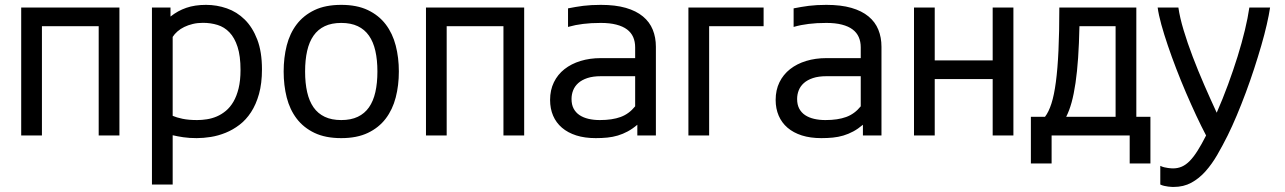

<svg xmlns="http://www.w3.org/2000/svg" viewBox="-20 -549 5206 778"><path d="M65.9 0V-518.6H463.9V0H379.9V-442.9H149.9V0Z M679.7 -79.6Q695.3 -72.8 720 -67.6Q744.6 -62.5 778.8 -62.5Q797.9 -62.5 818.4 -65.7Q838.9 -68.8 858.4 -77.1Q877.9 -85.4 895.3 -99.9Q912.6 -114.3 925.8 -136.7Q939 -159.2 946.8 -190.9Q954.6 -222.7 954.6 -265.6Q954.6 -322.3 942.6 -359.1Q930.7 -396 909.9 -417.7Q889.2 -439.5 861.3 -448Q833.5 -456.5 802.2 -456.5Q780.3 -456.5 761.2 -451.9Q742.2 -447.3 726.6 -439.7Q710.9 -432.1 699 -421.6Q687 -411.1 679.7 -399.4ZM670.9 -518.6V-481.9Q700.2 -505.4 734.9 -517.3Q769.5 -529.3 814.9 -529.3Q858.4 -529.3 899.2 -515.1Q939.9 -501 971.7 -469.7Q1003.4 -438.5 1022.5 -388.7Q1041.5 -338.9 1041.5 -268.1Q1041.5 -210.9 1029.5 -168.2Q1017.6 -125.5 997.3 -94.5Q977.1 -63.5 950.4 -43.2Q923.8 -22.9 894.3 -11Q864.7 1 834.5 5.9Q804.2 10.7 776.9 10.7Q747.1 10.7 722.7 7.1Q698.2 3.4 679.7 -1V198.7H595.7V-518.6Z M1129.4 -259.3Q1129.4 -315.4 1141.8 -364.5Q1154.3 -413.6 1182.1 -450.2Q1210 -486.8 1254.4 -508.1Q1298.8 -529.3 1362.8 -529.3Q1426.3 -529.3 1470.7 -508.1Q1515.1 -486.8 1543 -450.2Q1570.8 -413.6 1583.5 -364.5Q1596.2 -315.4 1596.2 -259.3Q1596.2 -203.1 1583.5 -154.1Q1570.8 -105 1543 -68.4Q1515.1 -31.7 1470.7 -10.5Q1426.3 10.7 1362.8 10.7Q1298.8 10.7 1254.4 -10.5Q1210 -31.7 1182.1 -68.4Q1154.3 -105 1141.8 -154.1Q1129.4 -203.1 1129.4 -259.3ZM1216.3 -259.3Q1216.3 -212.4 1224.6 -175.8Q1232.9 -139.2 1250.5 -114Q1268.1 -88.9 1295.9 -75.7Q1323.7 -62.5 1362.8 -62.5Q1401.9 -62.5 1429.7 -75.7Q1457.5 -88.9 1475.1 -114Q1492.7 -139.2 1501 -175.8Q1509.3 -212.4 1509.3 -259.3Q1509.3 -306.2 1501 -342.8Q1492.7 -379.4 1475.1 -404.5Q1457.5 -429.7 1429.7 -442.9Q1401.9 -456.1 1362.8 -456.1Q1323.7 -456.1 1295.9 -442.9Q1268.1 -429.7 1250.5 -404.5Q1232.9 -379.4 1224.6 -342.8Q1216.3 -306.2 1216.3 -259.3Z M1706.1 0V-518.6H2104V0H2020V-442.9H1790V0Z M2562.5 -43.5Q2543 -26.9 2523.4 -16.4Q2503.9 -5.9 2483.4 0.2Q2462.9 6.3 2440.9 8.5Q2418.9 10.7 2394 10.7Q2349.6 10.7 2315.2 -0.2Q2280.8 -11.2 2257.1 -31.5Q2233.4 -51.8 2221.2 -80.3Q2209 -108.9 2209 -144Q2209 -184.1 2224.4 -215.6Q2239.7 -247.1 2267.3 -268.8Q2294.9 -290.5 2332.5 -302Q2370.1 -313.5 2414.6 -313.5H2553.7V-357.4Q2553.7 -380.4 2545.7 -398.7Q2537.6 -417 2520.8 -429.7Q2503.9 -442.4 2477.5 -449.2Q2451.2 -456.1 2414.6 -456.1Q2393.6 -456.1 2376 -455.1Q2358.4 -454.1 2342.8 -452.1Q2327.1 -450.2 2312.3 -447.3Q2297.4 -444.3 2281.7 -439.9V-515.1Q2297.4 -518.1 2312.5 -520.8Q2327.6 -523.4 2343.5 -525.4Q2359.4 -527.3 2376.7 -528.3Q2394 -529.3 2414.6 -529.3Q2473.6 -529.3 2515.9 -517.1Q2558.1 -504.9 2585.2 -482.4Q2612.3 -460 2625 -428.7Q2637.7 -397.5 2637.7 -359.4V0H2562.5ZM2553.7 -240.2H2414.6Q2382.8 -240.2 2360.1 -232.7Q2337.4 -225.1 2323.2 -212.4Q2309.1 -199.7 2302.5 -183.1Q2295.9 -166.5 2295.9 -147.9Q2295.9 -125 2304.4 -108.9Q2313 -92.8 2328.4 -82.5Q2343.8 -72.3 2364.7 -67.4Q2385.7 -62.5 2410.6 -62.5Q2460.9 -62.5 2494.9 -75Q2528.8 -87.4 2553.7 -118.2Z M2769.5 -518.6H3074.2V-442.9H2853.5V0H2769.5Z M3476.6 -43.5Q3457 -26.9 3437.5 -16.4Q3418 -5.9 3397.5 0.2Q3377 6.3 3355 8.5Q3333 10.7 3308.1 10.7Q3263.7 10.7 3229.2 -0.2Q3194.8 -11.2 3171.1 -31.5Q3147.5 -51.8 3135.3 -80.3Q3123 -108.9 3123 -144Q3123 -184.1 3138.4 -215.6Q3153.8 -247.1 3181.4 -268.8Q3209 -290.5 3246.6 -302Q3284.2 -313.5 3328.6 -313.5H3467.8V-357.4Q3467.8 -380.4 3459.7 -398.7Q3451.7 -417 3434.8 -429.7Q3418 -442.4 3391.6 -449.2Q3365.2 -456.1 3328.6 -456.1Q3307.6 -456.1 3290 -455.1Q3272.5 -454.1 3256.8 -452.1Q3241.2 -450.2 3226.3 -447.3Q3211.4 -444.3 3195.8 -439.9V-515.1Q3211.4 -518.1 3226.6 -520.8Q3241.7 -523.4 3257.6 -525.4Q3273.4 -527.3 3290.8 -528.3Q3308.1 -529.3 3328.6 -529.3Q3387.7 -529.3 3429.9 -517.1Q3472.2 -504.9 3499.3 -482.4Q3526.4 -460 3539.1 -428.7Q3551.8 -397.5 3551.8 -359.4V0H3476.6ZM3467.8 -240.2H3328.6Q3296.9 -240.2 3274.2 -232.7Q3251.5 -225.1 3237.3 -212.4Q3223.1 -199.7 3216.6 -183.1Q3210 -166.5 3210 -147.9Q3210 -125 3218.5 -108.9Q3227.1 -92.8 3242.4 -82.5Q3257.8 -72.3 3278.8 -67.4Q3299.8 -62.5 3324.7 -62.5Q3375 -62.5 3408.9 -75Q3442.9 -87.4 3467.8 -118.2Z M3683.6 0V-518.6H3767.6V-304.2H4002.4V-518.6H4086.4V0H4002.4V-228.5H3767.6V0Z M4272.5 -518.6H4584.5V-75.7H4641.6V113.3H4557.6V0H4241.2V113.3H4157.2V-75.7H4214.4Q4229.5 -95.2 4240.5 -129.4Q4251.5 -163.6 4258.5 -216.8Q4265.6 -270 4269 -344.5Q4272.5 -418.9 4272.5 -518.6ZM4500.5 -442.9H4354Q4352.5 -371.6 4348.6 -314.7Q4344.7 -257.8 4338.1 -212.9Q4331.5 -168 4322.3 -134.3Q4313 -100.6 4300.3 -75.7H4500.5Z M5126.5 -518.6Q5122.1 -488.8 5113 -449.2Q5104 -409.7 5090.8 -364.3Q5077.6 -318.8 5061.8 -270.3Q5045.9 -221.7 5028.1 -173.8Q5010.3 -126 4991.5 -81.3Q4972.7 -36.6 4954.6 0Q4934.1 41 4912.4 78.6Q4890.6 116.2 4864.7 145.3Q4838.9 174.3 4807.4 191.4Q4775.9 208.5 4735.8 208.5Q4733.4 208.5 4727.1 208.3Q4720.7 208 4713.1 207Q4705.6 206.1 4697 204.1Q4688.5 202.1 4681.6 198.7V123Q4689.5 127 4697.8 128.9Q4706.1 130.9 4713.4 131.8Q4720.7 132.8 4726.1 133.1Q4731.4 133.3 4733.9 133.3Q4752.4 133.3 4768.8 126.2Q4785.2 119.1 4800.8 103.3Q4816.4 87.4 4832.5 62Q4848.6 36.6 4867.2 0Q4847.7 -37.1 4826.9 -81.5Q4806.2 -126 4785.6 -173.8Q4765.1 -221.7 4746.3 -270.5Q4727.5 -319.3 4712.2 -364.5Q4696.8 -409.7 4685.8 -449.5Q4674.8 -489.3 4670.9 -518.6H4754.9Q4760.7 -478 4776.1 -426.8Q4791.5 -375.5 4813 -319.1Q4834.5 -262.7 4859.9 -204.3Q4885.3 -146 4910.2 -92.3Q4934.6 -147.9 4956.1 -206.3Q4977.5 -264.6 4994.9 -320.3Q5012.2 -376 5024.4 -426.8Q5036.6 -477.5 5042.5 -518.6Z"/></svg>

Font: Arian AMU
Style: Regular
Weight: 400
Designer: Ruben Hakobyan (Tarumian)
Foundry: Ruben Hakobyan (Tarumian)
Version: Version 4.003